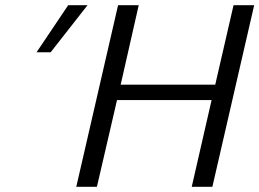

<svg xmlns="http://www.w3.org/2000/svg" viewBox="-20 -715 993 735"><path d="M120 -515 241 -695H315L174 -515ZM272 0 432 -695H511L442 -391H804L874 -695H953L793 0H714L790 -332H428L351 0Z"/></svg>

Font: Coval
Style: ExtraLight Italic
Weight: 200
Foundry: Context Ltd
Version: Version 001.000